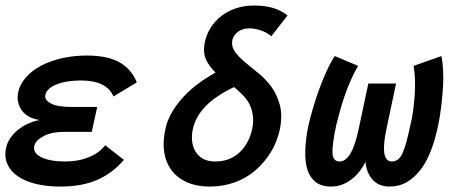

<svg xmlns="http://www.w3.org/2000/svg" viewBox="-43 -668 1701 699"><path d="M22.9 -330.1Q28.8 -360.8 51.5 -386.5Q74.2 -412.1 107.7 -429.4Q141.1 -446.8 183.6 -456.3Q226.1 -465.8 272.9 -465.8Q348.1 -465.8 391.6 -441.4Q435.1 -417 455.1 -368.2L370.1 -316.9Q345.2 -375 252 -375Q198.2 -375 162.6 -360.6Q127 -346.2 122.1 -321.8Q118.2 -305.2 141.1 -292Q164.1 -278.8 214.8 -278.8H311L291 -188H193.8Q143.1 -188 114.5 -171.9Q85.9 -155.8 82 -137.2Q76.2 -110.8 107.7 -95.5Q139.2 -80.1 194.8 -80.1Q243.2 -80.1 282 -96.4Q320.8 -112.8 339.8 -139.2L408.2 -85.9Q366.2 -37.1 310.5 -12.9Q254.9 11.2 176.8 11.2Q127.9 11.2 88.4 1.7Q48.8 -7.8 22.5 -25.9Q-3.9 -43.9 -15.9 -70.1Q-27.8 -96.2 -21 -128.9Q-14.2 -164.1 20 -193.1Q54.2 -222.2 101.1 -231Q54.2 -238.8 35.2 -267.8Q16.1 -296.9 22.9 -330.1Z M559.1 -198.2Q569.8 -251 615.5 -304.9Q661.1 -358.9 741.7 -403.8Q719.7 -424.8 707.3 -450.9Q694.8 -477.1 703.1 -516.1Q709 -543 723.9 -566.9Q738.8 -590.8 761.7 -608.9Q784.7 -627 815.2 -637.5Q845.7 -647.9 881.8 -647.9Q918 -647.9 948 -639.9Q978 -631.8 1003.9 -611.8L944.8 -536.1Q925.8 -551.8 903.8 -558.3Q881.8 -564.9 864.7 -564.9Q841.8 -564.9 825 -553.5Q808.1 -542 802.7 -522Q798.8 -499 812.3 -480Q825.7 -460.9 848.4 -441.9Q871.1 -422.9 897.9 -401.4Q924.8 -379.9 945.3 -351.6Q965.8 -323.2 975.8 -285.6Q985.8 -248 976.1 -198.2Q965.8 -150.9 942.4 -113Q918.9 -75.2 886 -47.1Q853 -19 811 -3.9Q769 11.2 720.7 11.2Q673.8 11.2 638.9 -3.9Q604 -19 582.5 -47.1Q561 -75.2 554.9 -113Q548.8 -150.9 559.1 -198.2ZM875 -198.2Q880.9 -226.1 877.4 -249Q874 -272 864.5 -290Q855 -308.1 839.8 -323Q824.7 -337.9 809.1 -351.1Q740.7 -317.9 704.8 -280.5Q668.9 -243.2 658.7 -196.8Q648.9 -146 670.9 -113Q692.9 -80.1 740.7 -80.1Q793.9 -80.1 828.9 -113Q863.8 -146 875 -198.2Z M1398.9 -363.8 1363.8 -198.2Q1338.9 -80.1 1383.8 -80.1Q1408.7 -80.1 1422.4 -110.1Q1436 -140.1 1450.7 -210.9Q1457 -235.8 1460.9 -264.4Q1464.8 -293 1466.8 -321.5Q1468.8 -350.1 1467.8 -377Q1466.8 -403.8 1462.9 -428.2L1564 -463.9Q1568.8 -440.9 1570.3 -409.4Q1571.8 -377.9 1569.3 -344Q1566.9 -310.1 1562.7 -275.6Q1558.6 -241.2 1551.8 -210.9Q1542 -162.1 1526.4 -121.1Q1510.7 -80.1 1488.8 -51Q1466.8 -22 1438.7 -5.4Q1410.6 11.2 1375 11.2Q1335.9 11.2 1313.5 -13.9Q1291 -39.1 1287.6 -79.1Q1268.6 -39.1 1235.1 -13.9Q1201.7 11.2 1162.6 11.2Q1127 11.2 1106 -5.4Q1085 -22 1075.9 -51Q1066.9 -80.1 1068.4 -121.1Q1069.8 -162.1 1079.6 -210.9Q1086.9 -241.2 1096.9 -275.6Q1106.9 -310.1 1119.4 -344Q1131.8 -377.9 1146.2 -409.4Q1160.6 -440.9 1175.8 -463.9L1260.7 -428.2Q1246.6 -403.8 1234.6 -377Q1222.7 -350.1 1212.6 -321.5Q1202.6 -293 1194.8 -264.4Q1187 -235.8 1180.7 -210.9Q1166 -140.1 1167.5 -110.1Q1168.9 -80.1 1193.8 -80.1Q1237.8 -80.1 1262.7 -198.2L1297.9 -363.8Z"/></svg>

Font: Anonymous Pro
Style: Bold Italic
Weight: 700
Italic angle: -12°
Monospace: yes
Designer: Mark Simonson
Version: Version 1.003